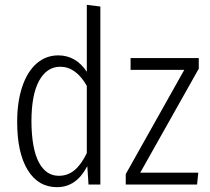

<svg xmlns="http://www.w3.org/2000/svg" viewBox="-20 -763 868 794"><path d="M395 -736V0H346L341 -76Q296 11 216 11Q138 11 94.5 -60Q51 -131 51 -259Q51 -342 72 -404.5Q93 -467 131.5 -500.5Q170 -534 221 -534Q294 -534 339 -466V-743ZM339 -130V-408Q294 -487 229 -487Q174 -487 142 -429.5Q110 -372 110 -260Q111 -148 140.5 -92Q170 -36 223 -36Q261 -36 289 -60Q317 -84 339 -130ZM802 -523V-479L560 -49H800L795 0H500V-43L742 -474H520V-523Z"/></svg>

Font: Fira Sans Extra Condensed Light
Style: Regular
Weight: 300
Width: 1
Designer: Carrois Corporate & Edenspiekermann AG
Foundry: Carrois Corporate GbR & Edenspiekermann AG
Version: Version 4.203